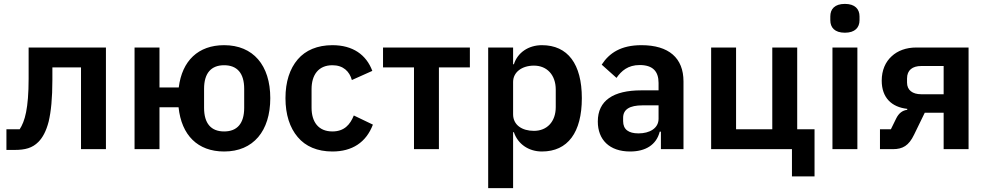

<svg xmlns="http://www.w3.org/2000/svg" viewBox="-20 -766 5067 986"><path d="M13 -102H81C94 -122 106 -149 114 -190C122 -230 127 -286 127 -362V-522H524V0H396V-420H249V-356C249 -261 242 -193 230 -142C217 -91 198 -58 177 -37C146 -6 110 4 54 4H13Z M1131 12C995 12 912 -72 897 -215H799V0H671V-522H799V-317H898C915 -454 998 -534 1131 -534C1280 -534 1368 -431 1368 -262C1368 -177 1346 -109 1306 -62C1265 -14 1206 12 1131 12ZM1131 -91C1198 -91 1234 -132 1234 -212V-310C1234 -390 1198 -431 1131 -431C1064 -431 1028 -390 1028 -310V-212C1028 -132 1064 -91 1131 -91Z M1687 12C1610 12 1549 -14 1509 -62C1468 -110 1446 -178 1446 -262C1446 -346 1468 -413 1509 -461C1549 -508 1610 -534 1687 -534C1792 -534 1861 -485 1892 -402L1787 -355C1775 -399 1743 -431 1687 -431C1615 -431 1580 -381 1580 -308V-213C1580 -140 1615 -91 1687 -91C1748 -91 1778 -126 1797 -173L1895 -126C1860 -34 1788 12 1687 12Z M2106 -420H1947V-522H2393V-420H2234V0H2106Z M2487 -522H2615V-436H2619C2638 -496 2694 -534 2763 -534C2896 -534 2968 -437 2968 -262C2968 -86 2896 12 2763 12C2694 12 2639 -27 2619 -87H2615V200H2487ZM2722 -94C2789 -94 2834 -141 2834 -216V-306C2834 -381 2789 -429 2722 -429C2661 -429 2615 -396 2615 -345V-179C2615 -124 2661 -94 2722 -94Z M3274 -534C3169 -534 3109 -494 3070 -434L3146 -366C3171 -402 3205 -432 3265 -432C3333 -432 3362 -399 3362 -340V-302H3273C3130 -302 3050 -250 3050 -142C3050 -49 3109 12 3216 12C3295 12 3351 -22 3368 -90H3374V0H3490V-348C3490 -468 3415 -534 3274 -534ZM3362 -156C3362 -107 3316 -81 3259 -81C3208 -81 3180 -101 3180 -144V-161C3180 -204 3213 -225 3280 -225H3362V-156Z M4047 0H3632V-522H3760V-102H3946V-522H4074V-102H4163V140H4047Z M4319 -598C4266 -598 4244 -625 4244 -662V-682C4244 -719 4266 -746 4319 -746C4371 -746 4394 -719 4394 -682V-662C4394 -625 4371 -598 4319 -598ZM4255 -522H4383V0H4255Z M4499 -102H4555L4582 -157C4595 -184 4614 -199 4639 -202V-207C4559 -216 4508 -264 4508 -352C4508 -405 4527 -448 4559 -477C4590 -506 4634 -522 4685 -522H4954V0H4826V-187H4729L4674 -74C4647 -18 4616 0 4565 0H4499ZM4826 -282V-427H4711C4666 -427 4638 -406 4638 -363V-342C4638 -303 4666 -282 4711 -282Z"/></svg>

Font: Plexus Sans SemiBold
Style: Regular
Weight: 600
Version: Version 2.001;PS 002.001;hotconv 1.0.70;makeotf.lib2.5.58329